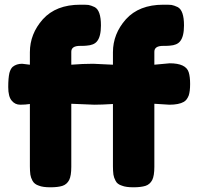

<svg xmlns="http://www.w3.org/2000/svg" viewBox="-20 -796 843 816"><path d="M636 -521V-576Q636 -601 673 -601Q695 -601 702 -602Q732 -604 745 -620Q762 -640 762 -688Q762 -752 735 -766Q720 -773 709 -775Q702 -776 674 -776Q571 -776 515 -714Q460 -652 460 -574V-521L376 -525Q331 -525 283 -521V-576Q283 -601 320 -601Q342 -601 348 -602Q379 -604 392 -620Q409 -640 409 -688Q409 -752 382 -766Q367 -773 356 -775Q348 -776 321 -776Q218 -776 162 -714Q107 -652 107 -574V-521L74 -525Q50 -525 34 -512Q25 -504 20 -486Q15 -464 15 -426Q15 -385 30 -368Q44 -351 66 -351Q88 -351 107 -354V-89Q107 -70 109 -54Q111 -41 118 -28Q126 -13 145 -7Q162 0 194 0Q226 0 245 -6Q264 -12 274 -31Q283 -49 283 -87V-355L381 -351Q412 -351 460 -354V-89Q460 -70 462 -54Q464 -41 471 -28Q478 -13 498 -7Q515 0 547 0Q578 0 598 -6Q617 -12 627 -31Q636 -49 636 -87V-355L700 -351Q740 -351 761 -363Q774 -370 782 -390Q788 -408 788 -439Q788 -470 782 -489Q770 -527 701 -527Z"/></svg>

Font: FredokaOneMacrons
Style: Regular
Weight: 500
Designer: ""
Foundry: ""
Version: ""